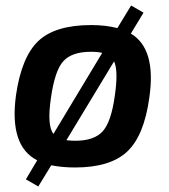

<svg xmlns="http://www.w3.org/2000/svg" viewBox="-20 -595 613 697"><path d="M501 -549 455 -473Q548 -418 522 -240Q503 -102 441.5 -44.5Q380 13 252 13Q206 13 166 5L119 82L74 56L115 -13Q13 -65 38 -249Q58 -388 119 -446Q180 -504 311 -504Q364 -504 406 -493L456 -575ZM174 -109 351 -403Q336 -407 310 -407Q241 -407 210 -373Q179 -339 165 -240Q150 -139 174 -109ZM394 -372 221 -86Q239 -84 253 -84Q322 -84 353 -118.5Q384 -153 397 -249Q410 -339 394 -372Z"/></svg>

Font: Exo 2.0 Semi Bold
Style: Italic
Weight: 600
Italic angle: -8°
Designer: Natanael Gama
Version: Version 1.001;PS 001.001;hotconv 1.0.70;makeotf.lib2.5.58329